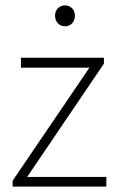

<svg xmlns="http://www.w3.org/2000/svg" viewBox="-20 -695 442 715"><path d="M27 0H376V-36H81L367 -458V-480H58V-443H313L27 -22ZM222 -597C243 -597 259 -613 259 -637C259 -659 243 -675 222 -675C201 -675 185 -659 185 -637C185 -613 201 -597 222 -597Z"/></svg>

Font: Source Sans Pro Light
Style: Regular
Weight: 300
Designer: Paul D. Hunt
Foundry: Adobe Systems Incorporated
Version: Version 3.006;hotconv 1.0.111;makeotfexe 2.5.65597